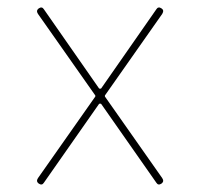

<svg xmlns="http://www.w3.org/2000/svg" viewBox="-20 -548 540 516"><path d="M82 -69.3 234.4 -286.1Q238.3 -290 234.4 -293.9L82 -510.7Q76.2 -519.5 84 -525.4Q92.8 -531.2 97.7 -523.4L246.1 -310.5Q247.1 -309.6 249 -309.6Q251 -309.6 252 -310.5L400.4 -523.4Q405.3 -531.2 414.1 -525.4Q421.9 -520.5 416 -510.7L263.7 -293.9Q259.8 -290 263.7 -286.1L416 -69.3Q421.9 -60.5 414.1 -54.7Q405.3 -48.8 400.4 -56.6L252 -268.6Q251 -269.5 249 -269.5Q247.1 -269.5 246.1 -268.6L97.7 -56.6Q92.8 -48.8 84 -54.7Q76.2 -60.5 82 -69.3Z"/></svg>

Font: Rounded-X Mgen+ 2m thin
Style: Regular
Weight: 100
Designer: [Source Han Sans]
Ryoko NISHIZUKA  (kana & ideographs); Paul D. Hunt (Latin, Greek & Cyrillic); Wenlong ZHANG  (bopomofo
Version: Version 1.059.20150602